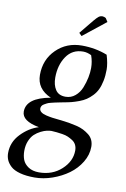

<svg xmlns="http://www.w3.org/2000/svg" viewBox="-100 -689 687 1049"><g transform="rotate(10 243.0 -165.0)"><path d="M2.9 193.8Q2.9 133.3 46.4 87.9Q89.8 42.5 144 25.9Q47.9 8.3 47.9 -43.9Q47.9 -120.1 180.2 -144Q100.1 -178.7 100.1 -256.8Q100.1 -341.8 157.2 -397.9Q214.4 -454.1 298.8 -454.1Q374.5 -454.1 439.9 -428.2Q454.1 -381.3 454.1 -348.1Q454.1 -313.5 448.2 -285.2Q442.4 -256.8 432.6 -236.3Q422.9 -215.8 407.2 -199.5Q391.6 -183.1 375.5 -172.4Q359.4 -161.6 337.2 -153.3Q314.9 -145 296.1 -140.1Q277.3 -135.3 252 -130.9Q247.6 -129.9 231 -126.7Q214.4 -123.5 207 -121.8Q199.7 -120.1 185.8 -116.7Q171.9 -113.3 164.8 -109.6Q157.7 -106 149.4 -101.1Q141.1 -96.2 137.5 -89.8Q133.8 -83.5 133.8 -76.2Q133.8 -64.9 143.8 -56.9Q153.8 -48.8 173.3 -44.2Q192.9 -39.6 207.8 -37.6Q222.7 -35.6 246.6 -33.2Q253.4 -32.7 256.8 -32.2Q281.7 -29.3 301.3 -26.1Q320.8 -22.9 344 -17.3Q367.2 -11.7 383.8 -3.2Q400.4 5.4 415 16.8Q429.7 28.3 437.3 44.9Q444.8 61.5 444.8 82Q444.8 126.5 419.9 167.5Q395 208.5 355.5 237.3Q315.9 266.1 266.4 283.4Q216.8 300.8 168 300.8Q120.6 300.8 86.7 291.5Q52.7 282.2 35.4 266.1Q18.1 250 10.5 232.4Q2.9 214.8 2.9 193.8ZM87.9 167Q87.9 194.3 96.4 216.3Q105 238.3 128.2 253.7Q151.4 269 187 269Q261.2 269 311.5 222.9Q361.8 176.8 361.8 117.2Q361.8 99.6 355 85.9Q348.1 72.3 335 63.7Q321.8 55.2 308.6 49.3Q295.4 43.5 276.1 40.5Q256.8 37.6 245.1 36.4Q233.4 35.2 215.8 34.2Q204.6 34.2 190.2 37.4Q175.8 40.5 157.2 49.8Q138.7 59.1 123.5 73Q108.4 86.9 98.1 111.6Q87.9 136.2 87.9 167ZM185.1 -256.8Q185.1 -215.8 202.4 -189.5Q219.7 -163.1 257.8 -163.1Q288.6 -163.1 311.5 -182.4Q334.5 -201.7 346.2 -231.2Q357.9 -260.7 363.5 -288.8Q369.1 -316.9 369.1 -341.8Q369.1 -377 356.9 -411.1Q334 -422.9 311 -422.9Q251 -422.9 218 -374.3Q185.1 -325.7 185.1 -256.8ZM272 -520 335 -597.2Q351.1 -616.7 360.4 -623.8Q369.6 -630.9 381.8 -630.9Q386.2 -630.9 390.9 -629.2Q395.5 -627.4 398.4 -626L400.9 -624L413.1 -605L287.1 -504.9Z"/></g></svg>

Font: Dehuti Alt
Style: Bold-Italic
Weight: 700
Version: Version 1.2